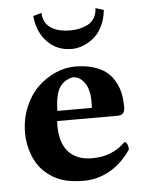

<svg xmlns="http://www.w3.org/2000/svg" viewBox="-50 -708 584 760"><g transform="rotate(-5 242.0 -328.5)"><path d="M143.1 -667Q144.5 -627.4 173.3 -607.7Q202.1 -587.9 251 -587.9Q270.5 -587.9 287.4 -591.6Q304.2 -595.2 320.6 -603.3Q336.9 -611.3 346.9 -627.7Q356.9 -644 357.9 -667L390.1 -657.2Q386.7 -620.1 371.8 -591.1Q356.9 -562 335.7 -545.9Q314.5 -529.8 293 -522Q271.5 -514.2 251 -514.2Q191.4 -514.2 153.3 -554.4Q115.2 -594.7 109.9 -657.2ZM171.9 -274.9H308.1Q310.1 -276.9 310.1 -295.9Q310.1 -350.1 290.3 -376Q270.5 -401.9 246.1 -401.9Q235.4 -401.9 219 -393.1Q202.6 -384.3 191.9 -368.2Q173.8 -340.8 171.9 -274.9ZM425.8 -128.9Q432.6 -128.9 436.8 -119.1Q440.9 -109.4 440.9 -98.1Q404.3 -44.4 355.7 -17.3Q307.1 9.8 253.9 9.8Q201.2 9.8 165.5 -2Q129.9 -14.2 101.1 -40Q69.8 -67.9 53.7 -110.4Q37.1 -152.3 37.1 -198.2Q37.1 -253.4 56.6 -300.8Q76.2 -348.1 107.7 -378.7Q139.2 -409.2 178.2 -426.5Q217.3 -443.8 256.8 -443.8Q299.3 -443.8 331.8 -433.3Q364.3 -422.9 383.8 -406Q403.3 -389.2 415.8 -365.2Q428.2 -341.3 432.6 -317.4Q437 -293.5 437 -266.1Q437 -234.9 408.2 -234.9H168Q168 -232.4 167.5 -227.5Q167 -222.7 167 -219.2Q167 -147.5 200 -111.8Q232.9 -76.2 293 -76.2Q374.5 -76.2 425.8 -128.9Z"/></g></svg>

Font: Linux Libertine G
Style: Bold
Weight: 700
Designer: Philipp H. Poll
Foundry: Philipp H. Poll
Version: Version 5.0.3